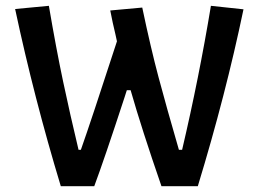

<svg xmlns="http://www.w3.org/2000/svg" viewBox="-20 -640 890 660"><path d="M32 -609 148 -620Q173 -473 197 -359.5Q221 -246 250 -125H258Q293 -224 382 -498Q378 -515 377 -521Q367 -562 359 -604L469 -614Q498 -476 525 -374.5Q552 -273 595 -125H606Q664 -372 705 -620L817 -608Q756 -315 660 0H535Q467 -197 429 -330H416L408 -305Q338 -91 304 0H189Q97 -304 32 -609Z"/></svg>

Font: Athiti SemiBold
Style: Regular
Weight: 600
Designer: CadsonDemak Team
Foundry: CadsonDemak
Version: Version 1.033